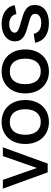

<svg xmlns="http://www.w3.org/2000/svg" viewBox="832 -1426 610 2313"><g transform="rotate(-90 1136.5 -270.0)"><path d="M216 0 20 -540H125.5L269 -130.5L412.5 -540H518L322 0Z M822.5 15Q762 15 713.2 -6Q664.5 -27 630 -64.8Q595.5 -102.5 576.8 -155Q558 -207.5 558 -270.5Q558 -333.5 576.8 -386Q595.5 -438.5 630.2 -476Q665 -513.5 713.8 -534.2Q762.5 -555 822.5 -555Q883 -555 932 -534.2Q981 -513.5 1015.5 -475.8Q1050 -438 1068.8 -385.8Q1087.5 -333.5 1087.5 -270.5Q1087.5 -207 1068.8 -154.5Q1050 -102 1015.5 -64.2Q981 -26.5 932 -5.8Q883 15 822.5 15ZM822.5 -83.5Q860 -83.5 888.8 -96.5Q917.5 -109.5 937 -133.8Q956.5 -158 966.5 -192.8Q976.5 -227.5 976.5 -270.5Q976.5 -314 966.5 -348.5Q956.5 -383 937 -407Q917.5 -431 888.8 -443.8Q860 -456.5 822.5 -456.5Q784.5 -456.5 755.8 -443.5Q727 -430.5 707.8 -406.5Q688.5 -382.5 678.8 -348Q669 -313.5 669 -270.5Q669 -227 679 -192.2Q689 -157.5 708.5 -133.5Q728 -109.5 756.8 -96.5Q785.5 -83.5 822.5 -83.5Z M1432 15Q1371.5 15 1322.8 -6Q1274 -27 1239.5 -64.8Q1205 -102.5 1186.2 -155Q1167.5 -207.5 1167.5 -270.5Q1167.5 -333.5 1186.2 -386Q1205 -438.5 1239.8 -476Q1274.5 -513.5 1323.2 -534.2Q1372 -555 1432 -555Q1492.5 -555 1541.5 -534.2Q1590.5 -513.5 1625 -475.8Q1659.5 -438 1678.2 -385.8Q1697 -333.5 1697 -270.5Q1697 -207 1678.2 -154.5Q1659.5 -102 1625 -64.2Q1590.5 -26.5 1541.5 -5.8Q1492.5 15 1432 15ZM1432 -83.5Q1469.5 -83.5 1498.2 -96.5Q1527 -109.5 1546.5 -133.8Q1566 -158 1576 -192.8Q1586 -227.5 1586 -270.5Q1586 -314 1576 -348.5Q1566 -383 1546.5 -407Q1527 -431 1498.2 -443.8Q1469.5 -456.5 1432 -456.5Q1394 -456.5 1365.2 -443.5Q1336.5 -430.5 1317.2 -406.5Q1298 -382.5 1288.2 -348Q1278.5 -313.5 1278.5 -270.5Q1278.5 -227 1288.5 -192.2Q1298.5 -157.5 1318 -133.5Q1337.5 -109.5 1366.2 -96.5Q1395 -83.5 1432 -83.5Z M2014.5 14.5Q1915.5 14.5 1854.5 -27.8Q1793.5 -70 1777 -151.5L1884.5 -168.5Q1908 -77.5 2016.5 -77.5Q2066.5 -77.5 2096 -96.8Q2125.5 -116 2125.5 -151.5Q2125.5 -161.5 2123.2 -169.8Q2121 -178 2115.2 -185Q2109.5 -192 2099.8 -198Q2090 -204 2075 -210Q2061 -215 2037.8 -222Q2014.5 -229 1983.5 -237.5Q1939.5 -249 1904.2 -262.2Q1869 -275.5 1844.8 -293.5Q1820.5 -311.5 1807.5 -336Q1794.5 -360.5 1794.5 -394.5Q1794.5 -430.5 1809.8 -460Q1825 -489.5 1852.8 -510.8Q1880.5 -532 1919.5 -543.5Q1958.5 -555 2005.5 -555Q2051.5 -555 2090.2 -543.8Q2129 -532.5 2158.2 -512Q2187.5 -491.5 2206 -462Q2224.5 -432.5 2229.5 -396.5L2122.5 -377Q2119.5 -397 2109.8 -413Q2100 -429 2084.5 -440.2Q2069 -451.5 2048 -457.5Q2027 -463.5 2002 -463.5Q1980 -463.5 1961 -458.8Q1942 -454 1928.2 -445.2Q1914.5 -436.5 1906.8 -424.8Q1899 -413 1899 -398.5Q1899 -384.5 1906.5 -374.5Q1914 -364.5 1926.8 -357Q1939.5 -349.5 1955.8 -344Q1972 -338.5 1990 -333Q2011 -327 2036.8 -319.2Q2062.5 -311.5 2091.5 -303Q2129.5 -291.5 2156.2 -277.5Q2183 -263.5 2200 -246Q2217 -228.5 2224.8 -206.2Q2232.5 -184 2232.5 -156Q2232.5 -116.5 2217.5 -84.8Q2202.5 -53 2174.2 -31Q2146 -9 2105.8 2.8Q2065.5 14.5 2014.5 14.5Z"/></g></svg>

Font: Vela Sans SemBd
Style: Regular
Weight: 600
Designer: Principal design: Mikhail Sharanda - project Manrope.
Design modification: Ravid Balaliev
Foundry: Mikhail Sharanda
Version: Version 1.001